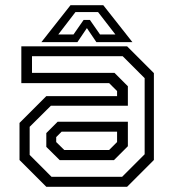

<svg xmlns="http://www.w3.org/2000/svg" viewBox="-20 -718 666 738"><path d="M158 0 55 -103V-245.5L158 -348.5H430V-368L399.5 -398.5H62V-540H468.5L571.5 -437V-103L468.5 0ZM209.5 -102.5 158 -153.5V-206.5L201.5 -250H471.5V-156L418 -102.5ZM178 -38.5H449.5L536 -125V-417.5L451.5 -502H103V-438H420L471.5 -386.5V-311.5H175.5L94 -230.5V-122.5ZM227 -141.5H399.5L430 -172V-212H217L196 -191V-172ZM251 -698H377L489 -556H350.5L314 -610L277.5 -556H139ZM270 -671.5 204 -585.5H262.5L301.5 -641.5H325.5L364.5 -585.5H423.5L357 -671.5Z"/></svg>

Font: Tourney Thin
Style: Regular
Weight: 400
Version: Version 1.015